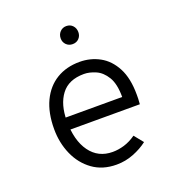

<svg xmlns="http://www.w3.org/2000/svg" viewBox="-131 -819 877 940"><g transform="rotate(-20 308.0 -349.0)"><path d="M318 12Q245.5 12 194.2 -25Q143 -62 116 -123Q89 -184 89 -256Q89 -341 117.5 -400.8Q146 -460.5 197.5 -491.8Q249 -523 318 -523Q374.5 -523 422 -497Q469.5 -471 498.2 -416.5Q527 -362 527 -276Q527 -268 526.8 -255.8Q526.5 -243.5 525 -227H145V-290H456Q456 -358.5 433.5 -395.2Q411 -432 378.8 -446Q346.5 -460 318 -460Q238 -460 199.5 -409Q161 -358 161 -273Q161 -170.5 203.5 -111.8Q246 -53 321 -53Q350.5 -53 381.5 -62.2Q412.5 -71.5 443 -93L481 -46Q449.5 -21.5 407 -4.8Q364.5 12 318 12ZM317 -616Q297.5 -616 284.2 -629.2Q271 -642.5 271 -662Q271 -682.5 284.2 -696.2Q297.5 -710 317 -710Q337.5 -710 350.2 -696.2Q363 -682.5 363 -662Q363 -642.5 350.2 -629.2Q337.5 -616 317 -616Z"/></g></svg>

Font: Overpass Mono Light
Style: Regular
Weight: 300
Monospace: yes
Designer: Delve Withrington, Dave Bailey
Foundry: Delve Fonts LLC
Version: Version 4.000